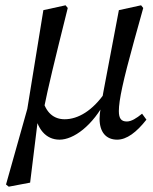

<svg xmlns="http://www.w3.org/2000/svg" viewBox="-20 -507 569 715"><path d="M12.6 188.2 92.2 173.1 123.8 -83.7 143.5 -103C160.3 -185.7 180.2 -268.4 232.3 -477.2L224.2 -487.3L141.5 -469.2L81.7 -101.5L2.4 180.1L12.6 188.2ZM201.7 13.1C253.5 13.1 325.1 -37.6 375.7 -136.5L371.6 -162.9C324.9 -94.6 270.4 -62.9 220.8 -62.9C182 -62.9 149.4 -85.7 137.4 -143.1L107.8 -94.5C116.8 -27 150.7 13.1 201.7 13.1ZM416.3 13.1C451.7 13.1 488.1 -14 525.3 -61.4L509.1 -83.6C488.2 -66.6 469.3 -54.6 452.4 -54.6C431.5 -54.6 422.6 -65.7 422.6 -93.5C422.6 -133.6 438.6 -207.6 479.5 -355.3L513.4 -477.2L505.4 -487.3L422.7 -469.2L379.8 -242.9C354.8 -112.8 350.8 -85.7 350.8 -64.6C350.8 -15.2 375 13.1 416.3 13.1Z"/></svg>

Font: Source Serif Variable
Style: Italic
Weight: 389
Italic angle: -12°
Designer: Frank Grießhammer
Foundry: Adobe Systems Incorporated
Version: Version 3.001;hotconv 1.0.111;makeotfexe 2.5.65597